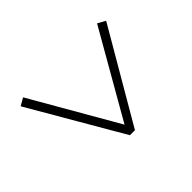

<svg xmlns="http://www.w3.org/2000/svg" viewBox="-130 -777 835 835"><g transform="rotate(45 287.5 -359.0)"><path d="M512 -374 87 -622 67 -586 463 -359 67 -131 87 -96 512 -343Z"/></g></svg>

Font: Noto Serif JP Light
Style: Regular
Weight: 300
Designer: Ryoko NISHIZUKA 西塚涼子 (kana & ideographs); Frank Grießhammer (Latin, Greek & Cyrillic); Wenlong ZHANG 张文龙 (bopomofo); San
Foundry: Adobe
Version: Version 2.001;hotconv 1.1.0;makeotfexe 2.6.0